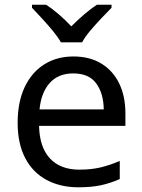

<svg xmlns="http://www.w3.org/2000/svg" viewBox="-20 -786 604 816"><path d="M292 -546Q361 -546 410.5 -516Q460 -486 486.5 -431.5Q513 -377 513 -304V-251H146Q148 -160 192.5 -112.5Q237 -65 317 -65Q368 -65 407.5 -74.5Q447 -84 489 -102V-25Q448 -7 408 1.5Q368 10 313 10Q237 10 178.5 -21Q120 -52 87.5 -113.5Q55 -175 55 -264Q55 -352 84.5 -415Q114 -478 167.5 -512Q221 -546 292 -546ZM291 -474Q228 -474 191.5 -433.5Q155 -393 148 -321H421Q420 -389 389 -431.5Q358 -474 291 -474ZM239 -606Q226 -629 204 -655.5Q182 -682 158 -708Q134 -734 116 -753V-766H176Q202 -749 230 -725Q258 -701 283 -674Q310 -701 338 -725Q366 -749 392 -766H454V-753Q435 -734 410.5 -708Q386 -682 363.5 -655.5Q341 -629 329 -606Z"/></svg>

Font: Noto Sans Elymaic
Style: Regular
Weight: 400
Designer: Morgane Pierson
Foundry: Google LLC
Version: Version 1.002; ttfautohint (v1.8.4.7-5d5b)